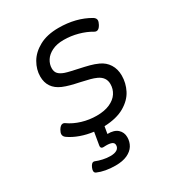

<svg xmlns="http://www.w3.org/2000/svg" viewBox="-192 -712 985 1066"><g transform="rotate(-30 300.0 -179.5)"><path d="M554.7 -517.6Q554.7 -507.8 546.4 -492.2Q533.7 -468.8 518.6 -468.8Q510.7 -468.8 504.4 -473.1Q470.2 -493.7 425.5 -505.9Q380.9 -518.1 334.5 -518.1Q291 -518.1 260.5 -503.2Q230 -488.3 214.6 -464.4Q199.2 -440.4 199.2 -413.6Q199.2 -392.1 210.9 -379.2Q222.7 -366.2 247.6 -357.4Q262.2 -352.5 282.5 -347.9Q302.7 -343.3 322.8 -338.9Q364.3 -330.1 391.1 -323Q418 -315.9 442.4 -304.7Q477.1 -289.1 496.6 -258.3Q516.1 -227.5 516.1 -185.5Q516.1 -137.7 493.9 -94.2Q471.7 -50.8 421.6 -21.7Q371.6 7.3 292.5 10.3L284.7 55.7Q327.6 54.7 349.6 74.7Q371.6 94.7 371.6 126Q371.6 155.8 357.2 179.2Q342.8 202.6 312.7 216.6Q282.7 230.5 237.8 230.5Q170.4 230.5 122.6 209.5Q112.8 205.1 112.8 193.4Q112.8 185.1 118.2 172.9Q128.4 150.4 141.1 150.4Q145 150.4 147 151.4Q167 159.7 191.2 165Q215.3 170.4 238.3 170.4Q266.6 170.4 281.2 160.6Q295.9 150.9 295.9 133.3Q295.9 119.1 283.4 113.3Q271 107.4 246.6 107.4L231 107.9H227.5Q212.9 107.9 212.9 92.8Q212.9 91.3 213.9 85.4L227.1 7.8Q184.1 2.4 145 -11.5Q106 -25.4 76.7 -45.9Q62 -56.2 62 -70.3Q62 -81.1 70.8 -96.2Q84 -118.2 98.6 -118.2Q106 -118.2 112.3 -113.3Q146.5 -88.9 191.9 -75.2Q237.3 -61.5 285.2 -61.5Q335 -61.5 369.4 -76.9Q403.8 -92.3 420.9 -118.4Q438 -144.5 438 -176.3Q438 -221.2 393.1 -241.7Q376 -249.5 355 -255.1Q334 -260.7 298.3 -268.6Q265.6 -275.4 241 -282Q216.3 -288.6 195.3 -297.4Q121.1 -329.1 121.1 -406.7Q121.1 -451.2 145.5 -493.4Q169.9 -535.6 220 -563Q270 -590.3 343.8 -590.3Q455.1 -590.3 538.6 -541.5Q554.7 -531.7 554.7 -517.6Z"/></g></svg>

Font: Courier Prime Sans
Style: Italic
Weight: 400
Italic angle: -10°
Designer: Alan Dague-Greene
Foundry: Quote-Unquote Apps
Version: Version 3.020